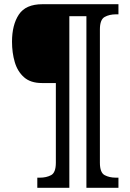

<svg xmlns="http://www.w3.org/2000/svg" viewBox="-20 -780 619 911"><path d="M157 111V63H169Q200 63 222.5 51Q245 39 245 -8V-386H179Q125 -386 94 -413.5Q63 -441 50 -485.5Q37 -530 37 -582Q37 -662 69.5 -711Q102 -760 181 -760H542V-712H530Q499 -712 476.5 -699.5Q454 -687 454 -640V-8Q454 39 476.5 51Q499 63 530 63H542V111H390V-703H309V111Z"/></svg>

Font: Noto Serif Sinhala SemiCondensed SemiBold
Style: Regular
Weight: 600
Width: 4
Designer: Jelle Bosma - Monotype Design Team
Foundry: Monotype Imaging Inc.
Version: Version 2.007; ttfautohint (v1.8.4.7-5d5b)